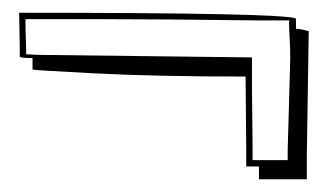

<svg xmlns="http://www.w3.org/2000/svg" viewBox="-20 -502 511 301"><path d="M464 -453 461 -257V-221H386V-241H366V-272L365 -382Q224 -382 128 -387Q32 -392 31 -393V-411Q13 -411 11 -413V-427L10 -482Q424 -482 444 -473V-457Q455 -456 464 -453ZM375 -363 376 -271V-251H431V-266L435 -410Q435 -431 434 -443L433 -467L434 -470H382Q226 -472 130 -472H20V-457L21 -424V-417L39 -416L375 -412Z"/></svg>

Font: Londrina Shadow
Style: Regular
Weight: 400
Designer: Marcelo Magalhaes
Foundry: Marcelo Magalhaes
Version: Version 1.001 2011